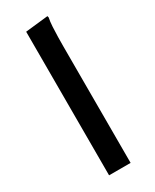

<svg xmlns="http://www.w3.org/2000/svg" viewBox="-197 -813 699 865"><g transform="rotate(-30 152.5 -380.0)"><path d="M97 -747 215 -760 217 -752Q213 -734 211.5 -707.5Q210 -681 209.5 -653.5Q209 -626 209 -606V0H97Z"/></g></svg>

Font: Kufam Medium
Style: Italic
Weight: 500
Italic angle: -11°
Designer: Artur Schmal
Foundry: Original Type
Version: Version 1.301; ttfautohint (v1.8.3)